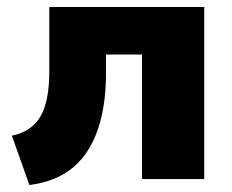

<svg xmlns="http://www.w3.org/2000/svg" viewBox="-20 -512 664 549"><path d="M64 17 14 -124Q71 -136 96 -179.5Q121 -223 121 -309V-492H564V0H386V-356H283V-303Q283 -161 229.5 -79Q176 3 64 17Z"/></svg>

Font: Nunito Sans Black
Style: Regular
Weight: 900
Designer: Vernon Adams
Foundry: Vernon Adams
Version: Version 3.006; ttfautohint (v1.8.3)